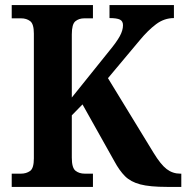

<svg xmlns="http://www.w3.org/2000/svg" viewBox="-20 -734 732 754"><path d="M26 0V-52H62Q83 -52 98 -62.5Q113 -73 113 -112V-602Q113 -640 98.5 -651Q84 -662 63 -662H26V-714H345V-662H311Q290 -662 276 -650.5Q262 -639 262 -599V-351L409 -534Q438 -569 450.5 -592Q463 -615 463 -635Q463 -651 451 -657Q439 -663 410 -663V-714H663V-663Q625 -663 593 -639Q561 -615 528 -575L404 -427L583 -134Q611 -88 634.5 -70Q658 -52 688 -52H692V0H636Q568 0 530.5 -10Q493 -20 471 -42Q449 -64 429 -101L304 -324L262 -281V-115Q262 -75 276.5 -63.5Q291 -52 313 -52H345V0Z"/></svg>

Font: Noto Serif Thai SemiCondensed
Style: Bold
Weight: 700
Width: 4
Designer: Monotype Design Team
Foundry: Monotype Imaging Inc.
Version: Version 2.002; ttfautohint (v1.8.4.7-5d5b)